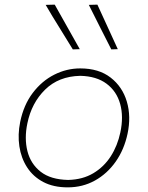

<svg xmlns="http://www.w3.org/2000/svg" viewBox="-20 -799 637 828"><path d="M272 9Q210.5 9 166.5 -14.2Q122.5 -37.5 96.8 -77.5Q71 -117.5 63.5 -168Q56 -218.5 67 -273Q82 -346.5 121.2 -398.2Q160.5 -450 214 -477Q267.5 -504 326 -504Q406 -504 457 -464.5Q508 -425 527 -360.8Q546 -296.5 530 -222Q515.5 -154 479 -102Q442.5 -50 389.5 -20.5Q336.5 9 272 9ZM274 -23Q336.5 -24.5 382.5 -52Q428.5 -79.5 457.8 -125.2Q487 -171 499 -228Q513.5 -296 498.2 -350.8Q483 -405.5 439.5 -438Q396 -470.5 326 -472Q233 -470 174.5 -412.5Q116 -355 98 -267Q84.5 -202.5 98.2 -147.5Q112 -92.5 155.2 -58.5Q198.5 -24.5 274 -23ZM294 -586Q265 -634 235 -681.8Q205 -729.5 177 -778L216 -779Q243 -731 270 -683Q297 -635 324 -587ZM460 -586Q435.5 -634 411 -682.5Q386.5 -731 363 -778L400 -779Q422 -731 443.8 -683.5Q465.5 -636 488 -587Z"/></svg>

Font: Commissioner Loud Thin
Style: Italic
Weight: 100
Italic angle: -12°
Designer: Kostas Bartsokas
Foundry: Kostas Bartsokas
Version: Version 1.000; ttfautohint (v1.8.3)